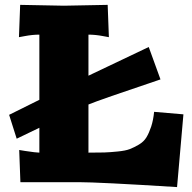

<svg xmlns="http://www.w3.org/2000/svg" viewBox="-20 -741 780 781"><path d="M47.9 -176.8 17.1 -273.9 140.1 -335V-600.1Q112.3 -600.1 81.1 -594.2L57.1 -589.8L62 -721.2L240.2 -717.8L418 -721.2L422.9 -589.8L398.9 -594.2Q367.7 -600.1 339.8 -600.1V-433.1L585 -549.8L632.8 -418Q382.8 -334 339.8 -315.9V-120.1Q381.3 -120.1 404.5 -120.8Q427.7 -121.6 459.2 -124.8Q490.7 -127.9 507.8 -134.5Q524.9 -141.1 544.9 -152.8Q564.9 -164.6 575.7 -182.4Q586.4 -200.2 595 -226.1Q603.5 -252 606.9 -286.1L726.1 -275.9L700.2 20Q379.9 0 299.8 0H63L58.1 -130.9L82 -127Q127.4 -120.1 140.1 -120.1V-221.2Z"/></svg>

Font: Zantroke
Style: Regular
Weight: 500
Foundry: gluk
Version: Version 0.36